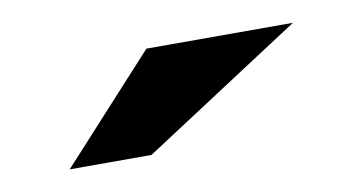

<svg xmlns="http://www.w3.org/2000/svg" viewBox="-33 -838 511 271"><g transform="rotate(-10 223.0 -702.5)"><path d="M186 -776.9H396L167 -627.9H49.8Z"/></g></svg>

Font: Sporting Grotesque
Style: Bold
Weight: 700
Designer: Lucas LE BIHAN
Foundry: Lucas LE BIHAN
Version: Version 2.002;PS 2.2;hotconv 1.0.88;makeotf.lib2.5.647800